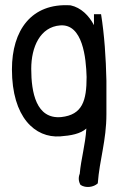

<svg xmlns="http://www.w3.org/2000/svg" viewBox="-20 -533 475 756"><path d="M399 -84C399 21 372 95 365 189C349 204 318 209 297 195C289 181 288 166 294 151C299 93 316 38 320 -27C297 -6 259 1 217 4C118 11 27 -71 27 -260C27 -413 103 -522 258 -512C299 -503 330 -472 350 -434V-477H378C391 -395 397 -307 399 -215ZM321 -230C319 -304 306 -440 217 -433C138 -427 103 -348 103 -262C103 -170 122 -63 221 -72C305 -81 321 -137 321 -230Z"/></svg>

Font: Snowfall
Style: Rev
Weight: 400
Designer: Jasper
Foundry: Cannot Into Space Fonts
Version: Version 0.9